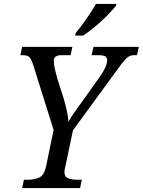

<svg xmlns="http://www.w3.org/2000/svg" viewBox="-20 -951 722 971"><path d="M92 0 101 -42H123Q153 -42 178 -53Q203 -64 213 -109L251 -294L149 -619Q140 -648 130.5 -660Q121 -672 94 -672H83L92 -714H346L337 -672H291Q252 -672 252 -644Q252 -625 258 -600Q264 -575 271 -550L303 -450Q311 -422 318 -391Q325 -360 326 -335Q337 -356 355 -381Q373 -406 398 -441L487 -566Q522 -616 522 -647Q522 -660 512 -666Q502 -672 476 -672H443L453 -714H682L673 -672H656Q634 -672 615.5 -652.5Q597 -633 569 -593L349 -292L311 -111Q306 -93 306 -81Q306 -56 325 -49Q344 -42 373 -42H394L385 0ZM360 -771 363 -784Q388 -814 416 -854Q444 -894 465 -931H569L566 -921Q550 -901 522 -872.5Q494 -844 461 -816.5Q428 -789 400 -771Z"/></svg>

Font: Noto Serif SemiCondensed
Style: Italic
Weight: 400
Width: 4
Italic angle: -12°
Designer: Monotype Design Team
Foundry: Monotype Imaging Inc.
Version: Version 2.013